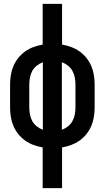

<svg xmlns="http://www.w3.org/2000/svg" viewBox="-20 -755 540 990"><path d="M200 215V5Q176 1 153 -7.5Q130 -16 110 -30Q90 -44 74.5 -63.5Q59 -83 49.5 -105Q40 -127 36 -151.5Q32 -176 32 -200V-320Q32 -344 36 -368.5Q40 -393 49.5 -415Q59 -437 74.5 -456.5Q90 -476 110 -490Q130 -504 153 -512.5Q176 -521 200 -525V-735H300V-525Q324 -521 347 -512.5Q370 -504 390 -490Q410 -476 425.5 -456.5Q441 -437 450.5 -415Q460 -393 464 -368.5Q468 -344 468 -320V-200Q468 -176 464 -151.5Q460 -127 450.5 -105Q441 -83 425.5 -63.5Q410 -44 390 -30Q370 -16 347 -7.5Q324 1 300 5V215ZM201 -86V-434Q184 -428 169.5 -416.5Q155 -405 146.5 -389.5Q138 -374 134.5 -356Q131 -338 131 -320V-200Q131 -182 134.5 -164Q138 -146 146.5 -130.5Q155 -115 169.5 -103.5Q184 -92 201 -86ZM299 -86Q316 -92 330.5 -103.5Q345 -115 353.5 -130.5Q362 -146 365.5 -164Q369 -182 369 -200V-320Q369 -338 365.5 -356Q362 -374 353.5 -389.5Q345 -405 330.5 -416.5Q316 -428 299 -434Z"/></svg>

Font: Iosevka Term Semibold
Style: Regular
Weight: 600
Monospace: yes
Designer: Belleve Invis
Foundry: Belleve Invis
Version: Version 31.4.0